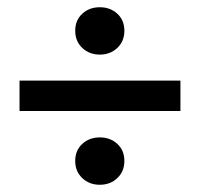

<svg xmlns="http://www.w3.org/2000/svg" viewBox="-20 -595 553 531"><path d="M34 -288V-372H479V-288ZM256 -84Q227 -84 207.5 -102.5Q188 -121 188 -150Q188 -179 207.5 -197Q227 -215 256 -215Q285 -215 304.5 -197Q324 -179 324 -150Q324 -121 304.5 -102.5Q285 -84 256 -84ZM256 -444Q227 -444 207.5 -462.5Q188 -481 188 -510Q188 -539 207.5 -557Q227 -575 256 -575Q285 -575 304.5 -557Q324 -539 324 -510Q324 -481 304.5 -462.5Q285 -444 256 -444Z"/></svg>

Font: Giro Sans Semibold
Style: Regular
Weight: 600
Designer: Paul D. Hunt
Foundry: Adobe Systems Incorporated
Version: Version 1.000;PS 1.0;hotconv 1.0.88;makeotf.lib2.5.647800